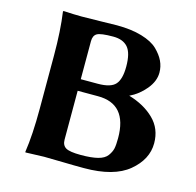

<svg xmlns="http://www.w3.org/2000/svg" viewBox="-97 -749 869 853"><g transform="rotate(15 337.5 -322.5)"><path d="M245.1 -549.8V-375H323.2Q383.3 -375 404.5 -399.4Q425.8 -423.8 425.8 -481Q425.8 -543.9 403.3 -569.6Q380.9 -595.2 335.9 -595.2Q277.8 -595.2 261.5 -585.4Q245.1 -575.7 245.1 -549.8ZM245.1 -321.8V-97.2Q245.1 -71.3 262.9 -60.5Q280.8 -49.8 332 -49.8Q380.9 -49.8 410.4 -57.4Q439.9 -64.9 452.9 -82.5Q465.8 -100.1 469.5 -116.9Q473.1 -133.8 473.1 -165Q473.1 -322.3 337.9 -321.8ZM176.8 -645Q211.9 -645 268.6 -646.5Q325.2 -647.9 338.9 -647.9Q404.8 -647.9 453.4 -633.5Q502 -619.1 526.9 -595Q551.8 -570.8 563.5 -545.9Q575.2 -521 575.2 -493.2Q575.2 -454.1 544.7 -417Q514.2 -379.9 472.2 -359.9Q543.9 -338.9 588.9 -294.9Q633.8 -251 633.8 -184.1Q633.8 -109.9 565.9 -53.5Q498 2.9 360.8 2.9Q314 2.9 262.5 1.5Q210.9 0 176.8 0L91.8 2.9L90.8 0Q103 -81.1 103 -200.2V-444.8Q103 -560.1 90.8 -645L92.8 -647.9Q142.6 -645 176.8 -645Z"/></g></svg>

Font: Linux Biolinum O
Style: Bold
Weight: 700
Designer: Philipp H. Poll
Foundry: Philipp H. Poll
Version: Version 1.3.2